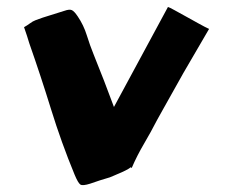

<svg xmlns="http://www.w3.org/2000/svg" viewBox="-20 -490 668 551"><path d="M307 -183 462 -470Q466 -469 480.5 -461Q495 -453 514 -442.5Q533 -432 551 -422Q569 -412 580 -407L506 -280Q506 -280 496.5 -263Q487 -246 473.5 -222Q460 -198 448 -176.5Q436 -155 431 -146Q413 -111 393 -77Q373 -43 358 -8L355 -10Q348 -4 333.5 2.5Q319 9 307 14Q295 19 295 19Q281 23 267 27.5Q253 32 239 37Q217 44 210.5 39.5Q204 35 194 11Q156 -81 126.5 -176.5Q97 -272 64 -366Q61 -376 57.5 -387Q54 -398 49 -412Q58 -417 66 -423Q74 -429 82 -432Q103 -440 123.5 -446Q144 -452 165 -459Q179 -464 186 -461Q193 -458 203 -443Q220 -418 229 -389Q238 -360 249 -333Q264 -296 278.5 -258.5Q293 -221 307 -183Z"/></svg>

Font: Palette Mosaic
Style: Regular
Weight: 400
Designer: Shibuyafont
Version: Version 1.001